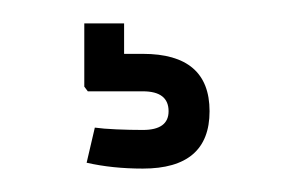

<svg xmlns="http://www.w3.org/2000/svg" viewBox="-20 -23 251 164"><path d="M102 121Q76 121 54 116L61 86Q68 87 79.5 87.5Q91 88 102 88Q124 88 124 72Q124 55 102 55H55L52 51V-3H86V23H102Q159 23 159 72Q159 121 102 121Z"/></svg>

Font: Big Shoulders Display Medium
Style: Regular
Weight: 500
Designer: Patric King
Foundry: XO Type Co
Version: Version 1.000; ttfautohint (v1.8.2)